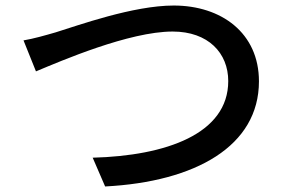

<svg xmlns="http://www.w3.org/2000/svg" viewBox="-20 -680 1040 694"><path d="M65 -534 110 -422C201 -460 447 -566 604 -566C733 -566 805 -488 805 -387C805 -196 580 -117 315 -110L360 -6C687 -23 916 -152 916 -386C916 -561 780 -660 608 -660C461 -660 262 -588 181 -563C143 -552 101 -540 65 -534Z"/></svg>

Font: Noto Sans CJK SC Medium
Style: Regular
Weight: 500
Designer: Ryoko NISHIZUKA 西塚涼子 (kana, bopomofo & ideographs); Paul D. Hunt (Latin, Greek & Cyrillic); Sandoll Communications 산돌커뮤니
Foundry: Adobe
Version: Version 2.004;hotconv 1.0.118;makeotfexe 2.5.65603